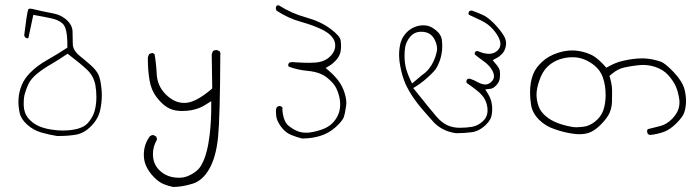

<svg xmlns="http://www.w3.org/2000/svg" viewBox="-20 -431 2675 743"><path d="M96.7 34.2 90.3 27.8Q72.8 6.8 71.8 -22.9Q71.8 -27.8 71.8 -32.2Q71.8 -53.7 76.2 -69.1Q80.6 -84.5 89.4 -104.5Q99.6 -126.5 125 -147Q148.9 -166 178.7 -183.1Q207 -199.7 241.7 -223.1Q293.9 -183.1 316.4 -161.6Q342.3 -137.7 349.1 -101.6Q353 -79.1 353 -56.6Q353 -5.9 335 24.4Q321.3 47.9 305.2 57.1Q288.6 66.4 269.5 69.8Q247.6 74.2 223.9 74.2Q200.2 74.2 174.8 69.8Q149.4 65.4 130.4 57.1Q111.3 48.8 96.7 34.2ZM240.7 -253.9V-246.6Q200.2 -220.2 165 -200.2Q125 -178.2 97.7 -150.4Q75.2 -127.9 64.9 -103.5Q53.2 -76.2 51.8 -48.8Q51.3 -43.5 51.3 -38.1Q51.3 -15.6 56.2 5.9Q61.5 30.3 85.7 51.8Q109.9 73.2 139.2 81.5Q169.4 90.3 200.2 95.2Q205.6 95.2 210.4 95.2Q242.7 95.2 272.9 90.3Q305.2 85.4 334 55.7Q362.8 25.9 369.1 -11.7Q374 -37.6 374 -62.5Q374 -75.7 372.6 -88.4Q369.1 -125 360.4 -143.1Q351.6 -160.6 331.8 -178.2Q312 -195.8 289.6 -213.9Q262.2 -235.8 261.7 -260.3Q261.2 -278.8 260.7 -309.1Q260.3 -333 238.8 -353Q215.8 -374.5 179.7 -380.4Q139.6 -387.7 109.4 -395.5Q101.6 -397.5 96.7 -397.5Q91.3 -397.5 89.8 -395Q89.4 -394.5 88.9 -393.6Q83.5 -377 73.7 -294.9Q74.7 -290 77.1 -286.6L84 -282.7Q87.4 -282.7 89.8 -283.7L108.9 -373.5Q147.9 -366.7 174.8 -360.8Q205.6 -355 222.2 -339.8Q231.9 -331.1 236.3 -310.3Q240.7 -289.6 240.7 -253.9Z M536.6 168Q536.6 189 543.5 206.5Q553.7 232.4 577.1 255.9Q595.7 274.4 613.3 281.5Q630.9 288.6 649.9 292.5Q683.6 292.5 724.1 280.3Q762.7 269 789.1 224.1Q816.4 177.2 824 98.1Q831.5 19 832.5 -215.8L833 -221.7Q833 -228 830.1 -232.4L819.8 -237.3Q818.4 -237.3 817.4 -237.3Q810.1 -237.3 804.7 -233.9Q800.8 -227.5 799.3 -220.7L801.3 -88.9L796.4 -84.5Q741.7 -38.1 702.6 -33.2Q697.3 -32.7 692.4 -32.7Q654.8 -32.7 621.6 -65.7Q588.4 -98.6 586.4 -145.5Q584.5 -184.6 578.1 -221.7L571.3 -225.6Q570.3 -225.6 569.8 -225.6Q562.5 -225.6 557.6 -221.7Q553.7 -215.8 552.2 -208.5Q552.2 -203.6 552.2 -199.2Q552.2 -159.2 558.6 -120.8Q564.9 -82.5 585.4 -55.7Q606.4 -28.3 627 -15.9Q647.5 -3.4 673.3 -2Q679.2 -1.5 684.6 -1.5Q722.7 -1.5 752.4 -13.7Q765.1 -19 777.3 -26.9L797.4 -39.6V-15.6Q797.4 38.1 791.5 89.4Q782.7 165 761.2 204.1Q753.9 218.3 744.1 227.1Q728 241.7 706.5 250.5Q691.4 256.8 672.4 256.8Q625.5 256.8 595.7 226.6Q571.8 202.6 571.8 165Q571.8 135.7 587.4 109.4Q587.4 102.1 584 97.2L574.2 91.8Q573.7 91.8 571.3 91.8Q565.4 91.8 559.6 96.7Q536.6 127.9 536.6 168Z M1047.9 2.4Q1047.9 18.6 1052.2 31.7Q1058.6 48.8 1073.2 66.4Q1086.9 83 1107.2 91.3Q1127.4 99.6 1148.9 105Q1186 105 1219 95Q1252 85 1278.3 61.5Q1294.4 47.4 1302.2 36.1Q1307.6 28.8 1309.6 24.4Q1315.4 8.3 1319.3 -20.5Q1320.3 -25.9 1320.3 -32.2Q1320.3 -55.2 1308.6 -85Q1293.5 -122.1 1253.9 -156.2L1240.2 -168L1255.9 -177.2Q1271.5 -187 1284.2 -202.6Q1295.9 -217.3 1298.3 -233.9Q1299.8 -242.7 1299.8 -252.7Q1299.8 -262.7 1298.3 -273.9Q1296.4 -291.5 1259.8 -318.8Q1220.7 -348.1 1164.6 -363.5Q1108.4 -378.9 1058.6 -410.6Q1053.7 -410.6 1050.3 -408.7Q1047.4 -401.9 1047.4 -401.9Q1047.4 -395.5 1049.8 -390.1Q1094.7 -360.4 1144 -346.7Q1198.2 -331.5 1232.4 -313.5Q1277.3 -289.1 1277.3 -254.9Q1277.3 -246.1 1274.4 -237.8Q1269.5 -224.6 1258.3 -213.4Q1236.3 -191.4 1201.2 -189Q1188.5 -188 1179 -188Q1169.4 -188 1158 -188.2Q1146.5 -188.5 1122.6 -189.9Q1116.7 -190.9 1112.8 -190.9Q1105 -190.9 1098.6 -188L1095.2 -181.2Q1095.2 -176.3 1097.2 -173.3Q1131.8 -160.2 1170.9 -156.7Q1218.3 -152.3 1245.1 -130.9Q1271.5 -109.9 1281.2 -89.6Q1291 -69.3 1294.9 -46.9Q1296.4 -37.1 1296.4 -25.9Q1296.4 10.3 1272 39.6L1266.1 45.9Q1250.5 61.5 1225.3 70.3Q1200.2 79.1 1176.3 82Q1169.4 82.5 1163.6 82.5Q1145.5 82.5 1129.4 75.7Q1113.3 68.8 1096.7 55.7Q1077.1 40 1072.8 -4.4V-6.3Q1073.2 -9.8 1073.2 -11.2Q1073.2 -14.6 1071.8 -16.6L1064 -21Q1056.6 -21 1052.2 -16.6Q1048.8 -13.7 1048.3 -8.1Q1047.9 -2.4 1047.9 2.4Z M1882.8 13.2Q1884.8 1.5 1884.8 -9.5Q1884.8 -20.5 1882.8 -30.3Q1879.9 -48.8 1868.7 -67.4L1857.9 -85L1878.4 -87.4Q1889.2 -88.9 1900.6 -101.1Q1912.1 -113.3 1914.1 -127.9Q1915 -136.2 1915 -139.9Q1915 -143.6 1915 -145.5Q1915 -150.9 1914.1 -157.2Q1912.6 -168 1897 -185.5L1886.7 -198.2Q1903.8 -207.5 1906.5 -209Q1909.2 -210.4 1911.6 -212.4Q1919.4 -218.3 1925.8 -226.1Q1935.5 -237.8 1938 -256.8Q1938.5 -259.8 1938.5 -264.2Q1938.5 -268.6 1936.8 -276.1Q1935.1 -283.7 1929.2 -293.5Q1915.5 -316.4 1889.6 -342.3Q1866.7 -365.2 1847.7 -373.5Q1827.1 -382.8 1806.2 -390.1Q1805.7 -390.1 1805.2 -390.1Q1800.3 -390.1 1796.4 -388.2L1793 -380.9Q1793 -380.4 1793 -379.6Q1793 -378.9 1793 -377.9Q1793.5 -376 1794.4 -374Q1819.3 -362.8 1842.3 -351.6Q1870.6 -337.9 1889.2 -315.9Q1907.2 -294.9 1913.6 -276.4Q1916.5 -268.6 1916.5 -261.2Q1916.5 -246.6 1906.2 -236.3Q1892.6 -222.7 1872.1 -222.7Q1853.5 -222.7 1828.6 -233.4Q1827.6 -233.4 1826.9 -233.4Q1826.2 -233.4 1825.4 -233.4Q1824.7 -233.4 1823.7 -232.9Q1821.8 -232.4 1819.8 -231.4L1816.9 -226.6L1817.4 -220.2Q1833.5 -207 1845 -199Q1856.4 -190.9 1860.6 -187.3Q1864.7 -183.6 1867.7 -180.7Q1870.6 -177.7 1872.6 -175.8Q1874.5 -173.8 1876.2 -171.6Q1877.9 -169.4 1879.4 -167Q1891.6 -150.4 1891.6 -135.7Q1891.6 -124.5 1882.8 -115.7Q1871.1 -104 1858.2 -104Q1845.2 -104 1827.1 -113.8Q1813.5 -121.6 1799.3 -126Q1797.9 -126.5 1795.9 -126.5Q1791.5 -126.5 1787.6 -124Q1784.7 -117.7 1784.7 -117.7Q1784.7 -112.3 1786.6 -109.4Q1827.1 -82 1843.8 -64Q1862.3 -43.9 1866.2 -14.6Q1866.7 -8.8 1866.7 -3.9Q1866.7 21 1849.1 37.6Q1830.6 55.2 1807.6 59.6Q1784.7 63.5 1759.5 63.5Q1734.4 63.5 1713.4 54.7Q1690.4 44.9 1668.7 19.8Q1647 -5.4 1579.1 -90.3L1591.8 -98.1Q1620.6 -116.2 1649.9 -145.5Q1661.6 -157.2 1666.5 -164.1Q1673.8 -174.8 1681.2 -194.3Q1691.4 -222.7 1691.4 -252Q1691.4 -263.7 1689.9 -276.9Q1687.5 -296.9 1667.5 -313.5Q1646 -331.1 1627.4 -332.5Q1622.6 -333 1617.7 -333Q1603 -333 1589.4 -328.1Q1569.8 -321.8 1554.7 -306.6Q1541.5 -293.5 1534.7 -277.8Q1526.9 -260.3 1524.9 -232.9Q1524.4 -227.1 1524.4 -220.2Q1524.4 -197.3 1529.8 -170.9Q1536.1 -136.7 1549.3 -106Q1561.5 -79.6 1578.4 -54.7Q1595.2 -29.8 1613.5 -9Q1631.8 11.7 1643.1 24.9Q1656.2 40 1660.2 43.9Q1693.8 77.6 1745.1 84.5Q1775.9 84.5 1805.7 80.6Q1835.4 76.7 1861.8 50.3Q1880.4 31.7 1882.8 13.2ZM1613.3 -140.6 1613.8 -141.1ZM1545.4 -214.8Q1545.4 -231.9 1547.9 -248.5Q1552.2 -271.5 1568.4 -290Q1584 -308.1 1610.4 -308.1Q1647.5 -308.1 1662.6 -276.4Q1671.4 -258.3 1671.4 -242.2Q1671.4 -235.8 1669.9 -229.5Q1661.1 -190.9 1639.6 -164.6Q1628.4 -150.4 1613.3 -140.6L1574.7 -107.9L1567.4 -123Q1558.1 -142.6 1552.2 -162.6Q1545.4 -187 1545.4 -214.8Z M2248 57.6Q2231 61 2218.8 61Q2214.4 61.5 2210.4 61.5Q2199.2 61.5 2186.5 58.6Q2160.2 53.7 2136.2 44.4Q2112.3 35.2 2093.3 19.5Q2072.8 2.9 2064.9 -18.1Q2056.2 -41.5 2056.2 -64.7Q2056.2 -87.9 2066.9 -118.7Q2078.1 -152.3 2097.2 -171.4Q2129.9 -204.1 2182.1 -209Q2189.5 -209.5 2196.3 -209.5Q2240.7 -209.5 2280.3 -177.7Q2303.2 -159.2 2313 -131.3Q2323.7 -99.6 2323.7 -63.5Q2323.7 -41 2318.8 -19Q2313 10.3 2292.7 30.5Q2272.5 50.8 2248 57.6ZM2634.3 -27.8Q2634.8 -34.2 2634.8 -41Q2634.8 -61.5 2628.9 -85Q2621.1 -115.7 2587.9 -150.9Q2564 -176.3 2547.4 -187Q2541.5 -190.9 2536.4 -192.6Q2531.2 -194.3 2524.4 -196.3Q2493.7 -205.1 2465.3 -205.1Q2430.7 -205.1 2389.2 -195.3Q2362.3 -189 2335.4 -173.8L2326.2 -168.9Q2313.5 -183.6 2307.6 -189Q2284.7 -211.9 2264.2 -220.7Q2237.8 -232.4 2206.5 -235.4Q2200.2 -235.8 2193.8 -235.8Q2168.5 -235.8 2139.2 -226.6Q2102.5 -214.8 2077.9 -191.9Q2053.2 -168.9 2043.5 -144.5Q2031.2 -114.3 2031.2 -72.3Q2031.2 -48.8 2035.2 -24.9Q2040 6.3 2066.4 32.7Q2090.3 56.6 2125 68.4Q2163.1 82 2197.8 86.4Q2210.4 88.4 2222.2 88.4Q2240.2 88.4 2255.4 84Q2279.3 77.1 2304.4 51.8Q2329.6 26.4 2338.4 6.8Q2347.2 -12.7 2348.1 -35.2Q2348.6 -51.8 2348.6 -63.2Q2348.6 -74.7 2348.6 -82Q2348.6 -89.4 2347.7 -96.7Q2345.7 -111.8 2340.8 -129.4L2338.4 -137.2L2344.7 -142.6Q2370.1 -164.6 2396 -169.9Q2419.9 -175.3 2450.2 -178.7Q2459 -179.7 2467.8 -179.7Q2491.2 -179.7 2514.6 -172.4Q2547.4 -161.6 2566.9 -139.2Q2586.4 -116.7 2595.5 -96.2Q2604.5 -75.7 2608.9 -44.9Q2609.4 -39.6 2609.4 -35.6Q2609.4 -31.7 2609.1 -28.6Q2608.9 -25.4 2608.4 -21.7Q2607.9 -18.1 2606.9 -14.4Q2606 -10.7 2604.7 -7.1Q2603.5 -3.4 2601.8 0Q2600.1 3.4 2598.1 6.8Q2591.3 18.6 2580.1 29.8Q2559.6 50.3 2535.4 56.6Q2511.2 63 2486.8 68.8L2483.9 74.7Q2483.9 82 2487.3 87.9Q2491.2 90.3 2496.1 91.3Q2522.9 88.4 2546.9 80.1Q2571.8 71.8 2597.7 45.9Q2617.2 26.4 2624.5 12.2Q2631.8 -2 2634.3 -27.8Z"/></svg>

Font: NaikaiFont
Style: ExtraLight
Weight: 200
Version: Version 1.89